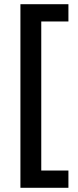

<svg xmlns="http://www.w3.org/2000/svg" viewBox="-20 -734 370 912"><path d="M305 158H77V-714H305V-632H176V76H305Z"/></svg>

Font: Noto Kufi Arabic Medium
Style: Regular
Weight: 500
Designer: Monotype Design Team, David Williams, Khaled Hosny
Foundry: Google LLC
Version: Version 2.109; ttfautohint (v1.8.4.7-5d5b)